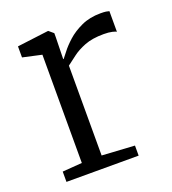

<svg xmlns="http://www.w3.org/2000/svg" viewBox="-109 -651 659 735"><g transform="rotate(-20 220.0 -283.5)"><path d="M37.5 0V-42L117.5 -48V-489L40.5 -506V-551L167.5 -567H169.5L188.5 -551V-535L186.5 -446H188.5Q193 -451 206.8 -469.2Q220.5 -487.5 244.2 -509Q268 -530.5 302 -546.2Q336 -562 380.5 -562Q395 -562 402.8 -560.8Q410.5 -559.5 415.5 -558V-474Q412.5 -476.5 398.8 -479.8Q385 -483 364.5 -483Q318 -483 286.8 -470.8Q255.5 -458.5 234.8 -442.5Q214 -426.5 198.5 -415V-49L331.5 -41V0Z"/></g></svg>

Font: Merriweather Light
Style: Regular
Weight: 300
Designer: Eben Sorkin
Foundry: Eben Sorkin
Version: Version 2.100